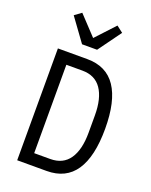

<svg xmlns="http://www.w3.org/2000/svg" viewBox="-166 -1003 860 1092"><g transform="rotate(20 264.0 -457.5)"><path d="M198 -746 97 -885 138 -915 245 -801 351 -915 390 -885 289 -746ZM77 -677H255Q371 -677 428.5 -591.5Q486 -506 486 -339Q486 -171 428.5 -85.5Q371 0 255 0H77ZM251 -71Q328 -71 366.5 -127Q405 -183 405 -286V-391Q405 -494 366.5 -550Q328 -606 251 -606H154V-71Z"/></g></svg>

Font: PlemolJP
Style: Regular
Weight: 400
Monospace: yes
Version: v2.0.4; ttfautohint (v1.8.4.7-5d5b-dirty) -l 6 -r 45 -G 200 